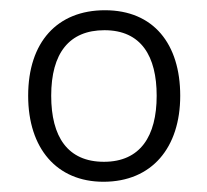

<svg xmlns="http://www.w3.org/2000/svg" viewBox="-20 -744 404 375"><path d="M332 -557C332 -658 280 -724 185 -724C92 -724 35 -662 35 -557C35 -454 91 -389 182 -389C277 -389 332 -456 332 -557ZM80 -557C80 -640 115 -685 184 -685C256 -685 286 -634 286 -557C286 -478 254 -428 183 -428C112 -428 80 -477 80 -557Z"/></svg>

Font: Noto Sans Kannada Light
Style: Regular
Weight: 300
Designer: Jelle Bosma - Monotype Design Team
Foundry: Monotype Imaging Inc.
Version: Version 2.005